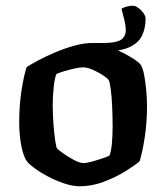

<svg xmlns="http://www.w3.org/2000/svg" viewBox="-20 -650 580 670"><path d="M259 0Q233 0 203.5 -10Q174 -20 147.5 -34Q121 -48 102 -62Q83 -76 76 -84Q62 -102 54.5 -140.5Q47 -179 47 -224Q47 -282 55 -334Q63 -386 73 -416Q87 -425 113 -439Q139 -453 172 -467Q205 -481 239 -490.5Q273 -500 302 -500Q320 -500 345.5 -492Q371 -484 396.5 -472Q422 -460 442.5 -447Q463 -434 471 -424Q479 -411 483.5 -386Q488 -361 490.5 -332.5Q493 -304 493 -279Q493 -223 485 -170.5Q477 -118 467 -87Q451 -73 417 -52Q383 -31 341.5 -15.5Q300 0 259 0ZM271 -81Q282 -81 300.5 -86Q319 -91 336.5 -97Q354 -103 362 -107Q368 -121 370.5 -150Q373 -179 373 -208Q373 -240 371.5 -276Q370 -312 366.5 -338.5Q363 -365 359 -371Q356 -376 340.5 -386.5Q325 -397 305 -406Q285 -415 270 -415Q259 -415 240.5 -411Q222 -407 204 -401.5Q186 -396 177 -392Q171 -379 167.5 -347Q164 -315 164 -286Q164 -251 166.5 -217.5Q169 -184 172.5 -160.5Q176 -137 179 -132Q182 -128 199.5 -115.5Q217 -103 237.5 -92Q258 -81 271 -81ZM302 -477V-500H340Q385 -500 402 -511Q419 -522 419 -547Q419 -558 414.5 -578Q410 -598 404 -620Q424 -630 444 -630Q452 -630 462.5 -622.5Q473 -615 480.5 -604.5Q488 -594 488 -585Q488 -551 475.5 -525.5Q463 -500 432 -485.5Q401 -471 344 -471Q336 -471 324.5 -472.5Q313 -474 302 -477Z"/></svg>

Font: Texturina SemiBold
Style: Regular
Weight: 600
Designer: Guillermo Torres Carreño
Foundry: Omnibus-Type
Version: Version 1.002; ttfautohint (v1.8.3)